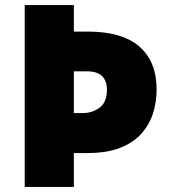

<svg xmlns="http://www.w3.org/2000/svg" viewBox="-20 -734 667 754"><path d="M595 -383Q595 -334 581 -289.5Q567 -245 535.5 -209.5Q504 -174 452 -153.5Q400 -133 324 -133H270V0H77V-714H270V-610H324Q460 -610 527.5 -551Q595 -492 595 -383ZM305 -290Q343 -290 371.5 -311.5Q400 -333 400 -382Q400 -416 381 -435Q362 -454 320 -454H270V-290Z"/></svg>

Font: Noto Sans Syriac Eastern Black
Style: Regular
Weight: 900
Designer: Patrick Giasson and the Monotype Design Team
Foundry: Monotype Imaging Inc.
Version: Version 3.001; ttfautohint (v1.8.4.7-5d5b)